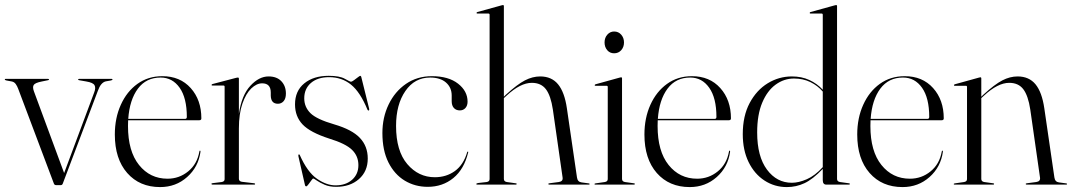

<svg xmlns="http://www.w3.org/2000/svg" viewBox="-28 -750 4356 780"><path d="M219.5 2H199.5Q193.5 2 191 -4L46 -389Q42 -400 36 -408.5Q30 -417 20 -419L-1.5 -423Q-8.5 -424.5 -8.5 -427Q-8.5 -429.5 -6 -429.5H167.5Q171 -429.5 171 -427Q171 -424.5 166.5 -424L142 -419Q114 -413.5 108.8 -404.5Q103.5 -395.5 110 -378.5L232.5 -47L354.5 -374Q362 -393 356 -403.8Q350 -414.5 322.5 -419L294 -424Q289.5 -424.5 289.5 -427Q289.5 -429.5 293 -429.5H426Q429 -429.5 429 -427Q429 -424.5 422 -423L402 -419.5Q381.5 -415 369.5 -381L227 -4Q224.5 2 219.5 2Z M790 -269Q790 -261.5 781.5 -261.5H492.5Q492 -250 492 -238Q492 -135.5 536.8 -79.8Q581.5 -24 652.5 -24Q700 -24 736.5 -53.8Q773 -83.5 782 -134.5Q782.5 -138 784 -138Q787 -138 786.5 -133.5Q778 -71.5 732.2 -30.8Q686.5 10 622.5 10Q539 10 488.8 -47.2Q438.5 -104.5 438.5 -203.5Q438.5 -270.5 462.8 -324.2Q487 -378 530.2 -409.2Q573.5 -440.5 631.5 -440.5Q703.5 -440.5 746.8 -392.2Q790 -344 790 -269ZM624.5 -435Q566 -435 532.2 -389.8Q498.5 -344.5 493 -267H723.5Q731 -267 731 -275Q731 -352 701.8 -393.5Q672.5 -435 624.5 -435Z M942.5 -430V-287Q953.5 -363 988.8 -401.2Q1024 -439.5 1063 -439.5Q1096.5 -439.5 1115 -420Q1133.5 -400.5 1133.5 -370Q1133.5 -349.5 1124.2 -339Q1115 -328.5 1101 -328.5Q1073 -328.5 1072 -361V-374Q1072 -411.5 1037 -411.5Q1014.5 -411.5 992.8 -390.8Q971 -370 956.8 -329Q942.5 -288 942.5 -228V-24Q942.5 -13.5 954.5 -11.5L1004.5 -5.5Q1008.5 -5 1008.5 -2.5Q1008.5 0 1005 0H835Q831 0 831 -3Q831 -5.5 836.5 -6L872.5 -10.5Q884.5 -12.5 884.5 -22V-397.5Q884.5 -402.5 880 -402.5H834Q831.5 -402.5 831.5 -405Q831.5 -407 835 -408.5L932 -434Q936.5 -435 938.5 -435Q942.5 -435 942.5 -430Z M1335 3Q1377 3 1402.5 -19.8Q1428 -42.5 1428 -79Q1428 -116 1402.2 -141.2Q1376.5 -166.5 1309.5 -187Q1232 -212 1201.2 -244.5Q1170.5 -277 1170.5 -326Q1170.5 -380.5 1208 -411.2Q1245.5 -442 1307.5 -442Q1351.5 -442 1372.8 -430Q1394 -418 1398 -418Q1401.5 -418 1409.8 -424Q1418 -430 1425.8 -436Q1433.5 -442 1435.5 -442Q1438 -442 1439.5 -438L1471.5 -309Q1473 -303 1470.5 -301.5Q1467 -300 1465 -304Q1435.5 -376 1398 -406.2Q1360.5 -436.5 1309 -436.5Q1262.5 -436.5 1235.2 -413Q1208 -389.5 1208 -350.5Q1208 -315.5 1233 -290.5Q1258 -265.5 1330.5 -244.5Q1402 -223.5 1434 -189.8Q1466 -156 1466 -106Q1466 -54 1430.2 -22.5Q1394.5 9 1337.5 9Q1310.5 9 1290.8 0.5Q1271 -8 1259 -16.5Q1247 -25 1244 -25Q1242.5 -25 1236.8 -17Q1231 -9 1225 -1Q1219 7 1216.5 7Q1212 7 1211 2L1184.5 -114Q1183 -121 1185.5 -122.5Q1188 -123.5 1189.5 -121Q1220.5 -51 1259.5 -24Q1298.5 3 1335 3Z M1871.5 -337Q1871.5 -321 1862.8 -311.2Q1854 -301.5 1840 -301.5Q1825 -301.5 1816 -311.2Q1807 -321 1807 -339V-362Q1807 -394.5 1783.8 -414.8Q1760.5 -435 1719.5 -435Q1656.5 -435 1618.8 -380.2Q1581 -325.5 1581 -238.5Q1581 -137 1626.5 -83.5Q1672 -30 1738.5 -30Q1785 -30 1820 -55.2Q1855 -80.5 1870 -132Q1871 -134.5 1872.5 -134Q1875 -134 1874 -131Q1857.5 -62.5 1813.8 -26.8Q1770 9 1709.5 9Q1658 9 1616.2 -16.2Q1574.5 -41.5 1550 -90.2Q1525.5 -139 1525.5 -209.5Q1525.5 -273 1550.8 -325.5Q1576 -378 1621.2 -409.2Q1666.5 -440.5 1726.5 -440.5Q1794 -440.5 1832.8 -410.2Q1871.5 -380 1871.5 -337Z M2019 -725V-357L2027 -365Q2073.5 -407.5 2104.5 -423.5Q2135.5 -439.5 2166.5 -439.5Q2213 -439.5 2239.2 -407.5Q2265.5 -375.5 2275 -310L2316 -29Q2318.5 -11 2334.5 -9L2364 -5Q2367.5 -4.5 2367.5 -2.5Q2367.5 0 2364 0H2203.5Q2199.5 0 2199.5 -2.5Q2199.5 -5 2204.5 -5.5L2242 -10.5Q2260 -13 2257.5 -29L2218 -305Q2209.5 -361.5 2189.8 -387.5Q2170 -413.5 2132.5 -413.5Q2086 -413.5 2030 -361.5L2019 -351.5V-23Q2019 -12.5 2031 -10.5L2066.5 -5.5Q2071 -5.5 2071 -2.5Q2071 0 2067.5 0H1910Q1907 0 1907 -2.5Q1907 -5 1914 -6.5L1949 -10.5Q1961 -12.5 1961 -22.5V-690Q1961 -695 1956 -695H1910.5Q1908 -695 1908 -697.5Q1908 -700 1911 -701L2008.5 -728Q2012.5 -729.5 2015 -729.5Q2019 -729.5 2019 -725Z M2467 -533.5Q2449.5 -533.5 2438.8 -546.2Q2428 -559 2428 -577.5Q2428 -596.5 2439.2 -609.2Q2450.5 -622 2467 -622Q2484.5 -622 2495.8 -609Q2507 -596 2507 -577.5Q2507 -559 2495.8 -546.2Q2484.5 -533.5 2467 -533.5ZM2499 -431.5V-23Q2499 -12.5 2511 -10.5L2546.5 -5.5Q2551 -5.5 2551 -2.5Q2551 0 2547.5 0H2390Q2387 0 2387 -2.5Q2387 -4 2391 -5L2429 -10.5Q2441 -12.5 2441 -22.5V-397Q2441 -401.5 2436 -401.5H2390.5Q2388 -401.5 2388 -404Q2388 -406 2391 -407.5L2488.5 -434.5Q2492.5 -436 2495 -436Q2499 -436 2499 -431.5Z M2941.5 -269Q2941.5 -261.5 2933 -261.5H2644Q2643.5 -250 2643.5 -238Q2643.5 -135.5 2688.2 -79.8Q2733 -24 2804 -24Q2851.5 -24 2888 -53.8Q2924.5 -83.5 2933.5 -134.5Q2934 -138 2935.5 -138Q2938.5 -138 2938 -133.5Q2929.5 -71.5 2883.8 -30.8Q2838 10 2774 10Q2690.5 10 2640.2 -47.2Q2590 -104.5 2590 -203.5Q2590 -270.5 2614.2 -324.2Q2638.5 -378 2681.8 -409.2Q2725 -440.5 2783 -440.5Q2855 -440.5 2898.2 -392.2Q2941.5 -344 2941.5 -269ZM2776 -435Q2717.5 -435 2683.8 -389.8Q2650 -344.5 2644.5 -267H2875Q2882.5 -267 2882.5 -275Q2882.5 -352 2853.2 -393.5Q2824 -435 2776 -435Z M2989.5 -205Q2989.5 -279 3017.5 -331.5Q3045.5 -384 3091 -411.8Q3136.5 -439.5 3189 -439.5Q3229 -439.5 3260.5 -424.8Q3292 -410 3314.5 -385.5V-690Q3314.5 -695 3309.5 -695H3264Q3261.5 -695 3261.5 -697.5Q3261.5 -700 3264.5 -701L3362 -728Q3366 -729.5 3368.5 -729.5Q3372.5 -729.5 3372.5 -725V-23Q3372.5 -12.5 3384.5 -10.5L3420 -5.5Q3424.5 -5.5 3424.5 -2.5Q3424.5 0 3421 0H3329Q3314.5 0 3314.5 -18V-64Q3274 -21.5 3240.2 -5.8Q3206.5 10 3168.5 10Q3118.5 10 3077.8 -16.5Q3037 -43 3013.2 -91.5Q2989.5 -140 2989.5 -205ZM3048 -212Q3048 -114.5 3087.8 -61Q3127.5 -7.5 3189 -7.5Q3216.5 -7.5 3249.5 -21.8Q3282.5 -36 3314.5 -71V-378Q3294 -402 3264.2 -416.5Q3234.5 -431 3197.5 -431Q3157 -431 3123 -406.2Q3089 -381.5 3068.5 -332.8Q3048 -284 3048 -212Z M3806 -269Q3806 -261.5 3797.5 -261.5H3508.5Q3508 -250 3508 -238Q3508 -135.5 3552.8 -79.8Q3597.5 -24 3668.5 -24Q3716 -24 3752.5 -53.8Q3789 -83.5 3798 -134.5Q3798.5 -138 3800 -138Q3803 -138 3802.5 -133.5Q3794 -71.5 3748.2 -30.8Q3702.5 10 3638.5 10Q3555 10 3504.8 -47.2Q3454.5 -104.5 3454.5 -203.5Q3454.5 -270.5 3478.8 -324.2Q3503 -378 3546.2 -409.2Q3589.5 -440.5 3647.5 -440.5Q3719.5 -440.5 3762.8 -392.2Q3806 -344 3806 -269ZM3640.5 -435Q3582 -435 3548.2 -389.8Q3514.5 -344.5 3509 -267H3739.5Q3747 -267 3747 -275Q3747 -352 3717.8 -393.5Q3688.5 -435 3640.5 -435Z M3958.5 -431.5V-357L3966.5 -365Q4013 -407.5 4044 -423.5Q4075 -439.5 4106 -439.5Q4152.5 -439.5 4178.8 -407.5Q4205 -375.5 4214.5 -310L4255.5 -29Q4258 -11 4274 -9L4303.5 -5Q4307 -4.5 4307 -2.5Q4307 0 4303.5 0H4143Q4139 0 4139 -2.5Q4139 -5 4144 -5.5L4181.5 -10.5Q4199.5 -13 4197 -29L4157.5 -305Q4149 -361.5 4129.2 -387.5Q4109.5 -413.5 4072 -413.5Q4025.5 -413.5 3969.5 -361.5L3958.5 -351.5V-23Q3958.5 -12.5 3970.5 -10.5L4006 -5.5Q4010.5 -5.5 4010.5 -2.5Q4010.5 0 4007 0H3849.5Q3846.5 0 3846.5 -2.5Q3846.5 -4 3850.5 -5L3888.5 -10.5Q3900.5 -12.5 3900.5 -22.5V-397Q3900.5 -401.5 3895.5 -401.5H3850Q3847.5 -401.5 3847.5 -404Q3847.5 -406 3850.5 -407.5L3948 -434.5Q3952 -436 3954.5 -436Q3958.5 -436 3958.5 -431.5Z"/></svg>

Font: Fraunces 144pt Light
Style: Regular
Weight: 300
Version: Version 1.000;[b76b70a41]